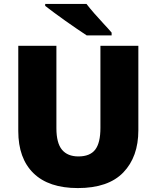

<svg xmlns="http://www.w3.org/2000/svg" viewBox="-20 -947 797 977"><path d="M684 -284Q684 -149 607.5 -69.5Q531 10 376 10Q228 10 150.5 -65.5Q73 -141 73 -280V-714H267V-295Q267 -219 295.5 -185Q324 -151 379 -151Q438 -151 464.5 -185.5Q491 -220 491 -296V-714H684ZM420 -927Q437 -905 460.5 -878Q484 -851 508 -825.5Q532 -800 548 -781V-767H421Q401 -780 372.5 -799.5Q344 -819 313.5 -840.5Q283 -862 255.5 -882.5Q228 -903 210 -917V-927Z"/></svg>

Font: Noto Sans Oriya Blk
Style: Regular
Weight: 900
Designer: Amélie Bonet and Sol Matas
Foundry: Google LLC
Version: Version 2.006; ttfautohint (v1.8.4.7-5d5b)